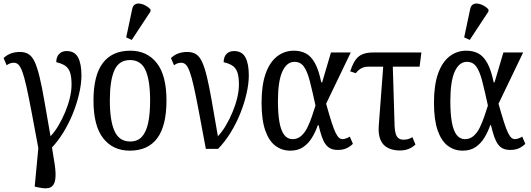

<svg xmlns="http://www.w3.org/2000/svg" viewBox="-31 -828 2956 1068"><path d="M185 215 162 210 184 -23 253 -40Q265 32 273 84.5Q281 137 276.5 169.5Q272 202 251 213.5Q230 225 185 215ZM183 0Q160 -124 144 -208.5Q128 -293 116 -346.5Q104 -400 93.5 -428.5Q83 -457 72 -468Q61 -479 46 -479Q36 -479 26.5 -476Q17 -473 6 -465L-11 -505Q8 -523 30.5 -531Q53 -539 80 -539Q109 -539 128.5 -526.5Q148 -514 162 -484Q176 -454 189 -400.5Q202 -347 216 -266Q230 -185 250 -70Q273 -94 294 -129.5Q315 -165 331.5 -204.5Q348 -244 357.5 -283.5Q367 -323 367 -357Q367 -403 358 -427Q349 -451 330.5 -463Q312 -475 282 -482Q282 -511 297.5 -527.5Q313 -544 340 -544Q384 -544 403 -509Q422 -474 422 -409Q422 -363 409.5 -308Q397 -253 374.5 -197Q352 -141 320.5 -90Q289 -39 251 0Z M691 10Q597 10 543 -59Q489 -128 489 -269Q489 -409 541 -477.5Q593 -546 694 -546Q787 -546 841 -477.5Q895 -409 895 -269Q895 -128 843.5 -59Q792 10 691 10ZM693 -41Q734 -41 758 -67Q782 -93 793 -143.5Q804 -194 804 -269Q804 -381 778.5 -437.5Q753 -494 692 -494Q631 -494 605.5 -437.5Q580 -381 580 -269Q580 -157 606 -99Q632 -41 693 -41ZM702 -606 671 -620 704 -776Q708 -796 719.5 -803Q731 -810 746.5 -808Q762 -806 778 -797.5Q794 -789 806 -776V-764Z M1114 0Q1091 -124 1075 -208.5Q1059 -293 1047 -346.5Q1035 -400 1024.5 -428.5Q1014 -457 1003 -468Q992 -479 977 -479Q967 -479 957.5 -476Q948 -473 937 -465L920 -505Q939 -523 961.5 -531Q984 -539 1011 -539Q1040 -539 1059.5 -526.5Q1079 -514 1093 -484Q1107 -454 1120 -400.5Q1133 -347 1147 -266Q1161 -185 1181 -70Q1204 -94 1225 -129.5Q1246 -165 1262.5 -204.5Q1279 -244 1288.5 -283.5Q1298 -323 1298 -357Q1298 -403 1289 -427Q1280 -451 1261.5 -463Q1243 -475 1213 -482Q1213 -511 1228.5 -527.5Q1244 -544 1271 -544Q1315 -544 1334 -509Q1353 -474 1353 -409Q1353 -363 1340.5 -308Q1328 -253 1305.5 -197Q1283 -141 1251.5 -90Q1220 -39 1182 0Z M1584 10Q1537 10 1501 -17Q1465 -44 1444.5 -102.5Q1424 -161 1424 -257Q1424 -354 1446.5 -418Q1469 -482 1510 -514Q1551 -546 1604 -546Q1641 -546 1670 -531Q1699 -516 1720.5 -477.5Q1742 -439 1756 -370H1761L1810 -536H1920L1783 -251Q1801 -187 1813.5 -148Q1826 -109 1836 -89Q1846 -69 1855 -61.5Q1864 -54 1874 -54Q1883 -54 1894 -58Q1905 -62 1915 -68L1932 -28Q1916 -12 1896 -3Q1876 6 1848 6Q1825 6 1808.5 -1.5Q1792 -9 1780 -25.5Q1768 -42 1759 -68Q1750 -94 1741 -132H1737Q1724 -94 1704 -61.5Q1684 -29 1655 -9.5Q1626 10 1584 10ZM1597 -54Q1624 -54 1644.5 -72Q1665 -90 1679 -119Q1693 -148 1704 -180Q1715 -212 1724 -241Q1706 -324 1692 -378Q1678 -432 1659 -458Q1640 -484 1607 -484Q1585 -484 1568 -470Q1551 -456 1539 -429Q1527 -402 1521 -361Q1515 -320 1515 -266Q1515 -195 1523.5 -148Q1532 -101 1550 -77.5Q1568 -54 1597 -54Z M1948 -421 1917 -431Q1926 -458 1936 -477.5Q1946 -497 1960 -510Q1974 -523 1994.5 -529.5Q2015 -536 2045 -536H2313L2303 -457H2014Q2003 -457 1991.5 -453.5Q1980 -450 1969 -442Q1958 -434 1948 -421ZM2193 9Q2154 9 2126 -5.5Q2098 -20 2085 -51.5Q2072 -83 2076 -131L2103 -489H2153L2164 -126Q2165 -100 2170.5 -83Q2176 -66 2186.5 -58.5Q2197 -51 2213 -51Q2229 -51 2240 -54.5Q2251 -58 2263 -65L2280 -24Q2264 -9 2243 0Q2222 9 2193 9Z M2543 10Q2496 10 2460 -17Q2424 -44 2403.5 -102.5Q2383 -161 2383 -257Q2383 -354 2405.5 -418Q2428 -482 2469 -514Q2510 -546 2563 -546Q2600 -546 2629 -531Q2658 -516 2679.5 -477.5Q2701 -439 2715 -370H2720L2769 -536H2879L2742 -251Q2760 -187 2772.5 -148Q2785 -109 2795 -89Q2805 -69 2814 -61.5Q2823 -54 2833 -54Q2842 -54 2853 -58Q2864 -62 2874 -68L2891 -28Q2875 -12 2855 -3Q2835 6 2807 6Q2784 6 2767.5 -1.5Q2751 -9 2739 -25.5Q2727 -42 2718 -68Q2709 -94 2700 -132H2696Q2683 -94 2663 -61.5Q2643 -29 2614 -9.5Q2585 10 2543 10ZM2556 -54Q2583 -54 2603.5 -72Q2624 -90 2638 -119Q2652 -148 2663 -180Q2674 -212 2683 -241Q2665 -324 2651 -378Q2637 -432 2618 -458Q2599 -484 2566 -484Q2544 -484 2527 -470Q2510 -456 2498 -429Q2486 -402 2480 -361Q2474 -320 2474 -266Q2474 -195 2482.5 -148Q2491 -101 2509 -77.5Q2527 -54 2556 -54ZM2582 -606 2551 -620 2584 -776Q2588 -796 2599.5 -803Q2611 -810 2626.5 -808Q2642 -806 2658 -797.5Q2674 -789 2686 -776V-764Z"/></svg>

Font: Noto Serif Condensed
Style: Regular
Weight: 400
Width: 3
Designer: Monotype Design Team
Foundry: Monotype Imaging Inc.
Version: Version 2.015